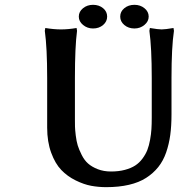

<svg xmlns="http://www.w3.org/2000/svg" viewBox="-20 -772 742 797"><path d="M307.1 -703.1Q307.1 -723.6 324.5 -737.8Q341.8 -752 366.2 -752Q391.1 -752 408 -738Q424.8 -724.1 424.8 -703.1Q424.8 -682.6 408 -668.2Q391.1 -653.8 366.2 -653.8Q342.3 -653.8 324.7 -668.5Q307.1 -683.1 307.1 -703.1ZM479 -703.1Q479 -724.1 496.1 -738Q513.2 -752 538.1 -752Q562.5 -752 579.8 -737.8Q597.2 -723.6 597.2 -703.1Q597.2 -683.1 579.6 -668.5Q562 -653.8 538.1 -653.8Q513.2 -653.8 496.1 -668.2Q479 -682.6 479 -703.1ZM609.9 -448.2Q609.9 -573.7 600.1 -644L602.1 -655.8Q636.7 -649.9 650.9 -649.9Q666 -649.9 700.2 -655.8L702.1 -644Q691.9 -576.2 691.9 -448.2V-296.9Q691.9 -250 686.8 -211.9Q681.6 -173.8 669.7 -139.2Q657.7 -104.5 637 -78.6Q616.2 -52.7 586.7 -33.7Q557.1 -14.6 515.4 -4.9Q473.6 4.9 420.9 4.9Q389.2 4.9 358.6 -0.7Q328.1 -6.3 293.9 -23.2Q259.8 -40 234.4 -66.4Q209 -92.8 192.4 -138.2Q175.8 -183.6 175.8 -242.2V-448.2Q175.8 -573.7 166 -644L168 -655.8Q203.6 -649.9 232.9 -649.9Q263.7 -649.9 297.9 -655.8L299.8 -644Q291 -577.6 291 -448.2V-274.9Q291 -257.8 291.3 -246.3Q291.5 -234.9 294.4 -210.2Q297.4 -185.5 302.7 -168.2Q308.1 -150.9 319.1 -128.9Q330.1 -106.9 345.5 -93.3Q360.8 -79.6 385.5 -69.8Q410.2 -60.1 440.9 -60.1Q472.7 -60.1 498.3 -66.9Q523.9 -73.7 541.3 -85Q558.6 -96.2 571.5 -113.8Q584.5 -131.3 591.6 -149.4Q598.6 -167.5 603 -191.7Q607.4 -215.8 608.6 -236.3Q609.9 -256.8 609.9 -283.2Z"/></svg>

Font: Linear Smooth
Style: Bold
Weight: 700
Designer: Philipp H. Poll, Flanker
Foundry: Philipp H. Poll, reworked by Flanker
Version: Version 1.061 | FøM Fix